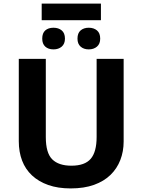

<svg xmlns="http://www.w3.org/2000/svg" viewBox="-20 -1043 796 1073"><path d="M85 -254V-714H236V-277Q236 -188 272 -152.5Q308 -117 379 -117Q454 -117 487 -155.5Q520 -194 520 -278V-714H671V-252Q671 -197 652.5 -149Q634 -101 597.5 -65.5Q561 -30 505.5 -10Q450 10 375 10Q304 10 250 -9Q196 -28 159 -62.5Q122 -97 103.5 -145.5Q85 -194 85 -254ZM544 -1023V-930H213V-1023ZM279 -888Q307 -888 325 -873Q343 -858 343 -827Q343 -798 325 -782.5Q307 -767 279 -767Q250 -767 233 -782.5Q216 -798 216 -827Q216 -858 233 -873Q250 -888 279 -888ZM476 -888Q504 -888 522 -873Q540 -858 540 -827Q540 -798 522 -782.5Q504 -767 476 -767Q448 -767 430.5 -782.5Q413 -798 413 -827Q413 -858 430.5 -873Q448 -888 476 -888Z"/></svg>

Font: BC Sans
Style: Bold
Weight: 700
Designer: Monotype Design Team
Province of B.C.
Foundry: Monotype Imaging Inc.
Version: Version 2.000;GOOG;noto-source:20170915:90ef993387c0